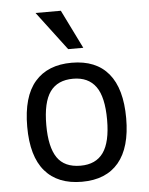

<svg xmlns="http://www.w3.org/2000/svg" viewBox="-55 -811 674 871"><g transform="rotate(-5 282.5 -375.5)"><path d="M507.8 -254.9Q507.8 -121.6 450.4 -53.2Q393.1 15.1 283.2 15.1Q173.3 15.1 115.2 -52.5Q57.1 -120.1 57.1 -254.9Q57.1 -392.1 115.5 -459.5Q173.8 -526.9 283.2 -526.9Q393.6 -526.9 450.7 -458.3Q507.8 -389.6 507.8 -254.9ZM420.9 -254.9Q420.9 -359.4 386.5 -406.7Q352.1 -454.1 283.2 -454.1Q212.4 -454.1 178.2 -406.5Q144 -358.9 144 -254.9Q144 -154.8 177 -106.4Q210 -58.1 283.2 -58.1Q353 -58.1 387 -106Q420.9 -153.8 420.9 -254.9ZM272.9 -589.8 139.6 -766.1H254.9L341.8 -589.8Z"/></g></svg>

Font: ClearSansRegular
Style: Regular
Weight: 400
Foundry: Intel Corporation
Version: Version 1.00